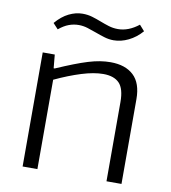

<svg xmlns="http://www.w3.org/2000/svg" viewBox="-83 -822 798 895"><g transform="rotate(10 315.5 -375.0)"><path d="M84 -540H141L147 -476H152Q198 -496 234 -510Q270 -524 299.5 -533Q329 -542 354.5 -546Q380 -550 404 -550Q474 -550 513 -513.5Q552 -477 552 -401V0H481V-375Q481 -438 456 -464Q431 -490 380 -490Q336 -490 278 -472Q220 -454 154 -423V0H84ZM110 -684Q139 -718 171.5 -734Q204 -750 236 -750Q261 -750 282.5 -743.5Q304 -737 324.5 -729Q345 -721 366 -714.5Q387 -708 410 -708Q460 -708 508 -746L532 -719Q504 -687 469 -670Q434 -653 399 -653Q377 -653 355.5 -659.5Q334 -666 312.5 -674Q291 -682 270 -688.5Q249 -695 228 -695Q204 -695 181 -686.5Q158 -678 134 -658Z"/></g></svg>

Font: Encode Sans Wide
Style: Light
Weight: 300
Designer: Pablo Impallari, Andres Torresi
Foundry: Pablo Impallari, Andres Torresi
Version: Version 1.000; ttfautohint (v1.00) -l 8 -r 50 -G 200 -x 14 -